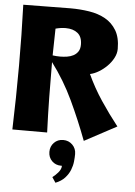

<svg xmlns="http://www.w3.org/2000/svg" viewBox="-63 -753 757 1078"><g transform="rotate(5 315.0 -214.5)"><path d="M24 -703Q91 -703 157.5 -704.5Q224 -706 291 -706Q345 -706 396 -698Q447 -690 486.5 -668Q526 -646 550 -606Q574 -566 574 -502Q574 -476 560.5 -450.5Q547 -425 526 -404Q505 -383 480 -368Q455 -353 431 -348Q466 -272 512 -203Q558 -134 610 -68L429 29Q387 -83 336 -191.5Q285 -300 213 -396Q213 -296 214.5 -198Q216 -100 220 0H24Q30 -180 30 -361Q30 -532 24 -703ZM213 -434Q234 -431 255 -431Q274 -431 294 -434Q314 -437 330 -445.5Q346 -454 356 -469Q366 -484 366 -508Q366 -552 340.5 -572.5Q315 -593 273 -593Q246 -593 216 -585ZM271 247Q278 242 286 234.5Q294 227 301.5 218.5Q309 210 314 200Q319 190 319 179H314Q283 179 262.5 158.5Q242 138 242 107Q242 76 262.5 55Q283 34 314 34Q345 34 366 55Q387 76 387 107Q387 126 384.5 149.5Q382 173 372.5 197Q363 221 343.5 242.5Q324 264 291 277Z"/></g></svg>

Font: CAT Rhythmus
Style: Regular
Weight: 400
Designer: Peter Wiegel nach alter Vorlage
Foundry: Peter Wiegel
Version: 1.000